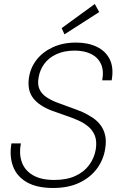

<svg xmlns="http://www.w3.org/2000/svg" viewBox="-20 -924 603 956"><path d="M244 12Q164 12 114 -16.5Q64 -45 45 -95.5Q26 -146 37 -210H84Q74 -160 88 -118.5Q102 -77 142.5 -52.5Q183 -28 250 -28Q312 -28 355.5 -48Q399 -68 424.5 -103Q450 -138 457 -181Q463 -221 452.5 -248Q442 -275 420 -293.5Q398 -312 368.5 -325Q339 -338 306 -349Q273 -360 241 -372Q176 -396 145.5 -435Q115 -474 124 -536Q131 -586 161.5 -625.5Q192 -665 242.5 -688.5Q293 -712 359 -712Q419 -712 463 -690.5Q507 -669 527 -627.5Q547 -586 536 -524H489Q498 -573 482.5 -606Q467 -639 433 -655.5Q399 -672 352 -672Q299 -672 260.5 -654Q222 -636 200 -605.5Q178 -575 172 -537Q166 -503 176.5 -480Q187 -457 209.5 -441.5Q232 -426 261.5 -414.5Q291 -403 324 -391.5Q357 -380 391 -366Q419 -353 442 -337.5Q465 -322 481 -300.5Q497 -279 503.5 -250.5Q510 -222 504 -185Q496 -130 463.5 -85.5Q431 -41 376 -14.5Q321 12 244 12ZM301 -753 287 -784 452 -904 474 -864Z"/></svg>

Font: DM Sans 11pt ExtraLight
Style: Italic
Weight: 250
Italic angle: -10°
Version: Version 4.004;gftools[0.9.30]